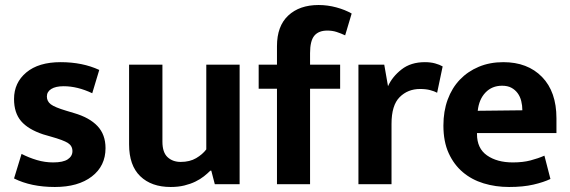

<svg xmlns="http://www.w3.org/2000/svg" viewBox="-20 -735 2274 766"><path d="M348 -363Q289 -391 234 -391Q202 -391 184.5 -380Q167 -369 167 -350Q167 -331 182.5 -319Q198 -307 245 -293L275 -284Q337 -266 369 -232Q401 -198 401 -144Q401 -73 346.5 -31Q292 11 199 11Q104 11 36 -23L66 -121Q95 -106 127 -96.5Q159 -87 192 -87Q232 -87 250.5 -99.5Q269 -112 269 -132Q269 -153 251 -164.5Q233 -176 183 -190L152 -199Q92 -219 64 -252Q36 -285 36 -340Q36 -405 85 -446Q134 -487 222 -487Q309 -487 376 -456Z M803 -477H936V0H837L823 -54H819Q808 -43 793.5 -31.5Q779 -20 759.5 -10.5Q740 -1 715.5 5Q691 11 661 11Q584 11 539.5 -32Q495 -75 495 -159V-477H628V-170Q628 -127 648.5 -108Q669 -89 701 -89Q737 -89 762.5 -104Q788 -119 803 -139Z M1251 -715Q1287 -715 1322 -705.5Q1357 -696 1383 -681L1357 -594Q1340 -602 1323 -607.5Q1306 -613 1286 -613Q1251 -613 1234 -592.5Q1217 -572 1217 -523V-477H1337V-381H1217V0H1085V-381H1012V-477H1085V-551Q1085 -631 1130 -673Q1175 -715 1251 -715Z M1410 0V-477H1513L1528 -391Q1545 -429 1582 -458Q1619 -487 1675 -487Q1698 -487 1716 -482Q1734 -477 1746 -470L1724 -365Q1713 -371 1696 -375.5Q1679 -380 1656 -380Q1607 -380 1574.5 -347.5Q1542 -315 1542 -241V0Z M2200 -204H1883V-200Q1883 -143 1923 -115Q1963 -87 2026 -87Q2066 -87 2096.5 -95Q2127 -103 2152 -114L2176 -21Q2149 -8 2108 1.5Q2067 11 2011 11Q1957 11 1909.5 -3.5Q1862 -18 1826.5 -48Q1791 -78 1770 -124Q1749 -170 1749 -234Q1749 -291 1766 -337.5Q1783 -384 1814.5 -417Q1846 -450 1890 -468.5Q1934 -487 1988 -487Q2085 -487 2142.5 -428Q2200 -369 2200 -263ZM2064 -295Q2064 -314 2059.5 -332Q2055 -350 2045 -363.5Q2035 -377 2020 -385Q2005 -393 1983 -393Q1943 -393 1917 -366Q1891 -339 1886 -293Z"/></svg>

Font: Mukta
Style: Bold
Weight: 700
Designer: Girish Dalvi and Yashodeep Gholap
Foundry: Ek Type
Version: Version 2.538;PS 1.002;hotconv 16.6.51;makeotf.lib2.5.65220;